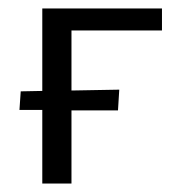

<svg xmlns="http://www.w3.org/2000/svg" viewBox="-20 -434 427 454"><path d="M80 -174H26L29 -218L80 -219V-414H363V-362H149V-220L262 -222L259 -173H149V0H80Z"/></svg>

Font: QiushuiShotai Bright
Style: Regular
Weight: 400
Designer: Christian Thalmann (Catharsis Fonts)
Version: Version 1.250;